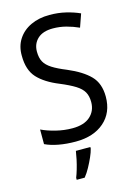

<svg xmlns="http://www.w3.org/2000/svg" viewBox="-138 -797 776 1091"><g transform="rotate(-15 249.5 -251.5)"><path d="M455 -193Q455 -99 392.5 -44.5Q330 10 225 10Q171 10 125 1.5Q79 -7 46 -23V-109Q81 -92 129.5 -80Q178 -68 226 -68Q295 -68 331 -100.5Q367 -133 367 -185Q367 -220 353.5 -244Q340 -268 308 -288Q276 -308 221 -331Q139 -364 96.5 -410Q54 -456 54 -540Q53 -596 80 -637.5Q107 -679 155 -701.5Q203 -724 265 -724Q317 -724 362 -713Q407 -702 442 -686L415 -609Q380 -625 342 -635Q304 -645 264 -645Q205 -645 174 -616Q143 -587 143 -541Q143 -504 156 -480.5Q169 -457 199.5 -437.5Q230 -418 282 -397Q367 -361 411 -316Q455 -271 455 -193ZM296 70Q291 91 279 118Q267 145 252 172.5Q237 200 220 221H173V209Q180 192 188 165Q196 138 202 110Q208 82 211 61H296Z"/></g></svg>

Font: Noto Sans Gurmukhi UI SemiCondensed
Style: Regular
Weight: 400
Width: 4
Designer: Jelle Bosma - Monotype Design Team
Foundry: Monotype Imaging Inc.
Version: Version 2.004; ttfautohint (v1.8.4.7-5d5b)